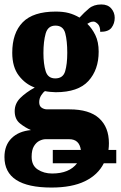

<svg xmlns="http://www.w3.org/2000/svg" viewBox="-32 -602 542 862"><path d="M199 240Q-12 240 -12 103Q-12 50 20 18.5Q52 -13 107 -18Q81 -29 57.5 -48Q34 -67 34 -103Q34 -137 59 -162Q84 -187 124 -209Q82 -224 52.5 -262.5Q23 -301 23 -365Q23 -454 70 -502Q117 -550 218 -550Q252 -550 276.5 -543.5Q301 -537 325 -523Q346 -546 367.5 -564Q389 -582 423 -582Q452 -582 467.5 -564Q483 -546 483 -522Q483 -497 469 -478Q455 -459 418 -459Q418 -484 407 -494.5Q396 -505 388 -505Q378 -505 371.5 -501.5Q365 -498 360 -495Q381 -475 396 -444.5Q411 -414 411 -370Q411 -289 365 -238.5Q319 -188 218 -188Q209 -188 193.5 -189.5Q178 -191 170 -193Q162 -188 153 -174Q144 -160 144 -143Q144 -126 155 -118.5Q166 -111 180 -111H280Q369 -111 413 -71Q457 -31 457 41Q457 48 456.5 56Q456 64 455 71H490V131H434Q408 183 349.5 211.5Q291 240 199 240ZM216 -250Q251 -250 260.5 -282Q270 -314 270 -365Q270 -418 261 -452.5Q252 -487 217 -487Q183 -487 173 -451.5Q163 -416 163 -364Q163 -315 173 -282.5Q183 -250 216 -250ZM202 177Q279 177 314 131H205V71H331Q324 23 279 23H172Q160 23 145.5 30Q131 37 120.5 54Q110 71 110 102Q110 141 137.5 159Q165 177 202 177Z"/></svg>

Font: Noto Serif ExtraCondensed Black
Style: Regular
Weight: 900
Width: 2
Designer: Monotype Design Team
Foundry: Monotype Imaging Inc.
Version: Version 2.015; ttfautohint (v1.8.4.7-5d5b)